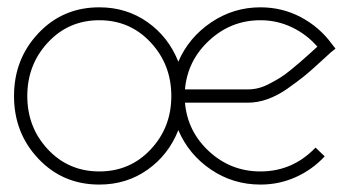

<svg xmlns="http://www.w3.org/2000/svg" viewBox="-20 -493 941 522"><path d="M389.6 -377.7Q333.5 -438 250 -438Q166.5 -438 110.4 -377.7Q54.2 -317.4 54.2 -231.9Q54.2 -146.5 110.4 -86.7Q166.5 -26.9 250 -26.9Q333.5 -26.9 389.6 -86.7Q445.8 -146.5 445.8 -231.9Q445.8 -317.4 389.6 -377.7ZM482.9 -213.9Q489.7 -135.3 548.8 -81.1Q607.9 -26.9 688 -26.9Q775.9 -26.9 837.9 -91.8L862.8 -67.9Q829.1 -31.7 784.2 -11.5Q739.3 8.8 688 8.8Q613.8 8.8 553.5 -32Q493.2 -72.8 464.8 -139.2Q438.5 -72.3 381.3 -31.7Q324.2 8.8 250 8.8Q150.9 8.8 84.5 -61.3Q18.1 -131.3 18.1 -231.9Q18.1 -332.5 84.5 -402.8Q150.9 -473.1 250 -473.1Q324.2 -473.1 381.3 -432.6Q438.5 -392.1 464.8 -325.2Q493.2 -391.1 554 -432.1Q614.7 -473.1 688 -473.1Q747.1 -473.1 797.6 -446.5Q848.1 -419.9 881.8 -374L892.1 -360.8L878.9 -350.1Q872.1 -344.2 848.1 -322Q824.2 -299.8 805.7 -284.9Q787.1 -270 761 -251.7Q734.9 -233.4 707.8 -223.6Q680.7 -213.9 654.8 -213.9ZM655.8 -250Q669.4 -250 684.1 -253.9Q698.7 -257.8 714.6 -266.4Q730.5 -274.9 742.4 -282.2Q754.4 -289.6 771.5 -303.7Q788.6 -317.9 796.6 -324.7Q804.7 -331.5 822 -347.2Q839.4 -362.8 842.8 -366.2Q813.5 -399.9 773.4 -418.9Q733.4 -438 688 -438Q608.4 -438 549.1 -383.3Q489.7 -328.6 482.9 -250Z"/></svg>

Font: RawengulkSans
Style: Regular
Weight: 500
Designer: gluk (gluksza@wp.pl)
Foundry: gluk (gluksza@wp.pl)
Version: Version 0.94